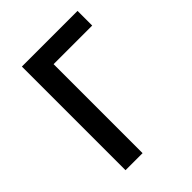

<svg xmlns="http://www.w3.org/2000/svg" viewBox="-161 -610 692 692"><g transform="rotate(-45 185.5 -264.0)"><path d="M355 -453.6V-528.3H71.3V0H158.2V-453.6Z"/></g></svg>

Font: Roboto Condensed
Style: Regular
Weight: 400
Designer: Google
Version: Version 2.134; 2016